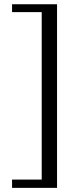

<svg xmlns="http://www.w3.org/2000/svg" viewBox="-20 -698 373 917"><path d="M37.6 199.2V159.7H179.2V-640.1H37.6V-677.7H252.4V199.2Z"/></svg>

Font: GodaGr
Style: Regular
Weight: 400
Version: 1.0.0